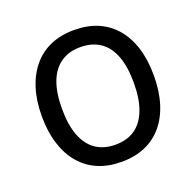

<svg xmlns="http://www.w3.org/2000/svg" viewBox="-126 -847 1011 990"><g transform="rotate(-20 379.0 -352.5)"><path d="M379 9Q307 9 250.5 -15Q194 -39 154 -85.5Q114 -132 92.5 -199.5Q71 -267 71 -352Q71 -438 92.5 -505Q114 -572 154 -619Q194 -666 250.5 -690Q307 -714 379 -714Q451 -714 507.5 -690Q564 -666 604 -619.5Q644 -573 665 -506Q686 -439 686 -353Q686 -268 665 -200.5Q644 -133 604 -86Q564 -39 507.5 -15Q451 9 379 9ZM379 -85Q443 -85 486.5 -115Q530 -145 553 -205Q576 -265 576 -353Q576 -442 553.5 -501Q531 -560 487 -590Q443 -620 379 -620Q316 -620 272 -590Q228 -560 205 -501Q182 -442 182 -352Q182 -264 205 -204.5Q228 -145 272 -115Q316 -85 379 -85Z"/></g></svg>

Font: Nunito Sans 7pt SemiCondensed SemiBold
Style: Regular
Weight: 600
Width: 4
Designer: Vernon Adams
Foundry: Vernon Adams
Version: Version 3.101;gftools[0.9.27]